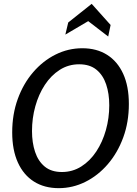

<svg xmlns="http://www.w3.org/2000/svg" viewBox="-20 -965 714 999"><path d="M285.5 14Q211 14 156.8 -20.2Q102.5 -54.5 73 -119.5Q43.5 -184.5 43.5 -276Q43.5 -370.5 72.5 -450.2Q101.5 -530 152.5 -589.2Q203.5 -648.5 269.2 -681.2Q335 -714 408.5 -714Q483 -714 537.2 -679.8Q591.5 -645.5 621 -580.8Q650.5 -516 650.5 -424Q650.5 -329.5 621.2 -249.8Q592 -170 541 -110.8Q490 -51.5 424.2 -18.8Q358.5 14 285.5 14ZM302 -70Q357.5 -70 403 -98.8Q448.5 -127.5 481 -176.8Q513.5 -226 531 -288.2Q548.5 -350.5 548.5 -417.5Q548.5 -478 532.2 -526.2Q516 -574.5 481.5 -602.5Q447 -630.5 392 -630.5Q336 -630.5 290.8 -601.5Q245.5 -572.5 213.2 -523.2Q181 -474 163.8 -412Q146.5 -350 146.5 -283Q146.5 -223 162.5 -174.8Q178.5 -126.5 212.8 -98.2Q247 -70 302 -70ZM320 -785 335 -848 457 -945 555.5 -835 543 -775 439 -855Z"/></svg>

Font: Cabin
Style: Italic
Weight: 400
Width: 4
Italic angle: -10°
Designer: Pablo Impallari
Foundry: Pablo Impallari. http://www.impallari.com Igino Marini. http://www.ikern.com
Version: Version 3.001